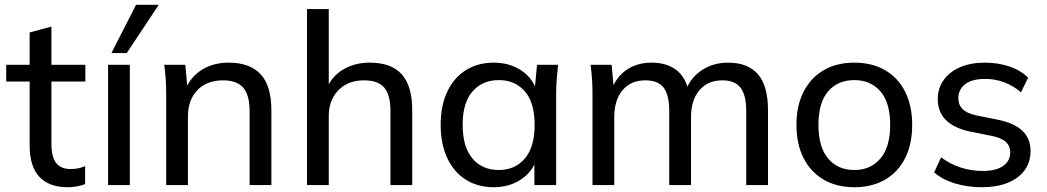

<svg xmlns="http://www.w3.org/2000/svg" viewBox="-20 -774 4378 803"><path d="M264 9Q185 9 144.5 -34.5Q104 -78 104 -166V-433H6V-503H104V-638L195 -663V-503H337V-433H195V-174Q195 -116 215.5 -91.5Q236 -67 275 -67Q295 -67 309.5 -70.5Q324 -74 336 -79V-4Q321 2 301.5 5.5Q282 9 264 9Z M432 0V-503H523V0ZM446 -552 549 -754H644L510 -552Z M675 0V-384Q675 -413 673 -443Q671 -473 667 -503H755L765 -395H753Q776 -452 824 -482Q872 -512 936 -512Q1025 -512 1070 -463.5Q1115 -415 1115 -313V0H1024V-308Q1024 -377 997 -407.5Q970 -438 913 -438Q845 -438 805.5 -397Q766 -356 766 -286V0Z M1264 0V-736H1355V-394H1342Q1364 -452 1413 -482Q1462 -512 1526 -512Q1617 -512 1660.5 -463Q1704 -414 1704 -315V0H1613V-310Q1613 -377 1587 -407.5Q1561 -438 1502 -438Q1436 -438 1395.5 -397Q1355 -356 1355 -288V0Z M2045 9Q1979 9 1929 -22Q1879 -53 1851 -112Q1823 -171 1823 -252Q1823 -333 1851 -391.5Q1879 -450 1929 -481Q1979 -512 2045 -512Q2112 -512 2161.5 -478.5Q2211 -445 2227 -387H2215L2226 -503H2314Q2311 -473 2308.5 -443Q2306 -413 2306 -384V0H2215V-115H2226Q2210 -58 2160.5 -24.5Q2111 9 2045 9ZM2066 -63Q2134 -63 2175 -111Q2216 -159 2216 -252Q2216 -345 2175 -392Q2134 -439 2066 -439Q1998 -439 1956.5 -392Q1915 -345 1915 -252Q1915 -159 1956 -111Q1997 -63 2066 -63Z M2458 0V-384Q2458 -413 2456 -443Q2454 -473 2450 -503H2538L2548 -395H2536Q2556 -451 2600 -481.5Q2644 -512 2705 -512Q2767 -512 2807 -482.5Q2847 -453 2861 -390H2846Q2865 -446 2913 -479Q2961 -512 3025 -512Q3108 -512 3150 -463.5Q3192 -415 3192 -313V0H3101V-308Q3101 -377 3077 -407.5Q3053 -438 3001 -438Q2940 -438 2905 -396.5Q2870 -355 2870 -284V0H2779V-308Q2779 -377 2755.5 -407.5Q2732 -438 2679 -438Q2618 -438 2583.5 -396.5Q2549 -355 2549 -284V0Z M3553 9Q3479 9 3425 -22.5Q3371 -54 3341 -112.5Q3311 -171 3311 -252Q3311 -332 3341 -390.5Q3371 -449 3425 -480.5Q3479 -512 3553 -512Q3627 -512 3681.5 -480.5Q3736 -449 3765.5 -390.5Q3795 -332 3795 -252Q3795 -171 3765.5 -112.5Q3736 -54 3681.5 -22.5Q3627 9 3553 9ZM3553 -63Q3621 -63 3662 -111Q3703 -159 3703 -252Q3703 -345 3662 -392Q3621 -439 3553 -439Q3484 -439 3443.5 -392Q3403 -345 3403 -252Q3403 -159 3443.5 -111Q3484 -63 3553 -63Z M4087 9Q4026 9 3973.5 -7Q3921 -23 3887 -53L3916 -116Q3953 -88 3997.5 -73.5Q4042 -59 4089 -59Q4146 -59 4175.5 -80Q4205 -101 4205 -136Q4205 -164 4186 -181Q4167 -198 4126 -206L4031 -225Q3967 -240 3934.5 -273.5Q3902 -307 3902 -360Q3902 -404 3926 -438.5Q3950 -473 3994.5 -492.5Q4039 -512 4099 -512Q4154 -512 4201.5 -496Q4249 -480 4280 -449L4250 -388Q4219 -415 4180.5 -429.5Q4142 -444 4102 -444Q4044 -444 4016 -421.5Q3988 -399 3988 -363Q3988 -336 4005 -318.5Q4022 -301 4060 -292L4155 -273Q4222 -259 4256 -227Q4290 -195 4290 -142Q4290 -95 4264.5 -61Q4239 -27 4193.5 -9Q4148 9 4087 9Z"/></svg>

Font: Mulish ExtraLight Medium
Style: Regular
Weight: 500
Version: Version 3.603